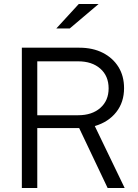

<svg xmlns="http://www.w3.org/2000/svg" viewBox="-20 -938 687 958"><path d="M89 0V-700H376Q443 -700 493 -674.5Q543 -649 571 -604Q599 -559 599 -498Q599 -428 560 -378.5Q521 -329 453 -309L602 0H517L375 -299H166V0ZM166 -363H370Q439 -363 480.5 -399.5Q522 -436 522 -497Q522 -559 480.5 -595.5Q439 -632 370 -632H166ZM261 -796 373 -918H472L328 -796Z"/></svg>

Font: Red Hat Text VF
Style: Regular
Weight: 400
Designer: Pentagram, MCKL
Foundry: Pentagram, MCKL
Version: Version 1.023